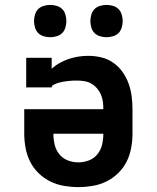

<svg xmlns="http://www.w3.org/2000/svg" viewBox="-20 -756 640 784"><path d="M300 8Q271 8 241.5 3Q212 -2 185.5 -15Q159 -28 137.5 -49Q116 -70 103 -96Q90 -122 84.5 -151.5Q79 -181 79 -210V-310H402Q402 -326 400 -341Q398 -356 392 -370Q386 -384 376 -395.5Q366 -407 353 -414.5Q340 -422 325 -424.5Q310 -427 295 -427Q288 -427 281 -427Q274 -427 267 -426Q260 -425 253 -424.5Q246 -424 239 -422.5Q232 -421 225 -419.5Q218 -418 211.5 -415.5Q205 -413 198 -409.5Q191 -406 191 -399H87V-520H191V-475Q206 -489 224 -499Q242 -509 261.5 -515.5Q281 -522 301 -525Q321 -528 341 -528Q368 -528 394.5 -521.5Q421 -515 443 -499.5Q465 -484 480.5 -462Q496 -440 505 -415Q514 -390 517.5 -363.5Q521 -337 521 -310V-210Q521 -181 515.5 -151.5Q510 -122 497 -96Q484 -70 462.5 -49Q441 -28 414.5 -15Q388 -2 358.5 3Q329 8 300 8ZM300 -93Q322 -93 343 -101Q364 -109 378 -126.5Q392 -144 397 -166Q402 -188 402 -210H198Q198 -188 203 -166Q208 -144 222 -126.5Q236 -109 257 -101Q278 -93 300 -93ZM415 -604Q402 -604 388.5 -608Q375 -612 366 -621Q357 -630 353 -643.5Q349 -657 349 -670Q349 -683 353 -696.5Q357 -710 366 -719Q375 -728 388.5 -732Q402 -736 415 -736Q428 -736 441.5 -732Q455 -728 464 -719Q473 -710 477 -696.5Q481 -683 481 -670Q481 -657 477 -643.5Q473 -630 464 -621Q455 -612 441.5 -608Q428 -604 415 -604ZM185 -604Q172 -604 158.5 -608Q145 -612 136 -621Q127 -630 123 -643.5Q119 -657 119 -670Q119 -683 123 -696.5Q127 -710 136 -719Q145 -728 158.5 -732Q172 -736 185 -736Q198 -736 211.5 -732Q225 -728 234 -719Q243 -710 247 -696.5Q251 -683 251 -670Q251 -657 247 -643.5Q243 -630 234 -621Q225 -612 211.5 -608Q198 -604 185 -604Z"/></svg>

Font: Iosevka Etoile
Style: Bold
Weight: 700
Designer: Belleve Invis
Foundry: Belleve Invis
Version: Version 28.1.0; ttfautohint (v1.8.4)